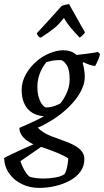

<svg xmlns="http://www.w3.org/2000/svg" viewBox="-51 -708 510 940"><path d="M141 212Q95 212 56.5 193.5Q18 175 -5.5 142Q-29 109 -31 66Q-18 58 4.5 47.5Q27 37 52 25.5Q77 14 99 4.5Q121 -5 134 -10L162 3L49 81Q53 94 60.5 110Q68 126 77 139Q86 152 96 158Q110 162 127 164Q144 166 163 166Q189 166 219.5 161Q250 156 265 144Q273 133 278 107.5Q283 82 283 67Q264 55 237 43.5Q210 32 179 21Q148 10 115 0Q96 -9 79.5 -21Q63 -33 53.5 -48.5Q44 -64 44 -82Q56 -87 78.5 -97Q101 -107 125 -118.5Q149 -130 164 -139Q146 -140 127 -146.5Q108 -153 91.5 -168Q75 -183 65 -208Q55 -233 55 -269Q55 -309 77.5 -347.5Q100 -386 135 -414Q154 -429 174.5 -439.5Q195 -450 217 -456Q239 -462 261 -462Q278 -462 294 -456.5Q310 -451 324 -439Q345 -441 367 -444Q389 -447 406 -449.5Q423 -452 428 -454L439 -443Q436 -431 429.5 -415Q423 -399 415 -385Q404 -385 387 -391Q370 -397 357 -404L354 -398Q358 -387 361 -367.5Q364 -348 364 -332Q364 -310 356.5 -288Q349 -266 335.5 -244.5Q322 -223 303.5 -202.5Q285 -182 264 -164Q249 -151 233 -139.5Q217 -128 200.5 -118Q184 -108 167.5 -99Q151 -90 134 -83Q145 -71 161.5 -60.5Q178 -50 198 -42Q218 -34 239 -27Q262 -19 284 -10Q306 -1 323.5 10Q341 21 351.5 36Q362 51 362 71Q362 106 342.5 132.5Q323 159 290.5 176.5Q258 194 219 203Q180 212 141 212ZM176 -182Q196 -182 215.5 -189Q235 -196 245 -202Q250 -208 261 -225Q272 -242 281 -266.5Q290 -291 290 -321Q290 -370 274 -392Q258 -414 245 -414Q221 -414 205.5 -411Q190 -408 176 -404Q172 -399 164.5 -388Q157 -377 149.5 -361.5Q142 -346 137 -326.5Q132 -307 132 -284Q132 -252 139.5 -229Q147 -206 157.5 -194Q168 -182 176 -182ZM154 -527 148 -524Q142 -524 135.5 -532.5Q129 -541 129 -545Q145 -562 166 -585Q187 -608 209 -632.5Q231 -657 250 -678Q253 -681 269 -684.5Q285 -688 287 -688L342 -590L365 -550Q364 -546 354 -536Q344 -526 339 -524Q328 -536 313 -552Q298 -568 284.5 -586Q271 -604 262 -620L238 -592Q229 -582 215.5 -571Q202 -560 186.5 -549Q171 -538 154 -527Z"/></svg>

Font: Labrada
Style: Italic
Weight: 400
Italic angle: -7°
Designer: Mercedes Jáuregui
Foundry: Omnibus-Type Team
Version: Version 1.000